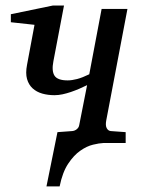

<svg xmlns="http://www.w3.org/2000/svg" viewBox="-20 -514 522 690"><path d="M239.7 -43Q249 -43.9 256.1 -49.8Q263.2 -55.7 264.6 -64L293 -208Q279.3 -201.2 264.4 -194.8Q249.5 -188.5 234.4 -183.3Q219.2 -178.2 204.3 -175Q189.5 -171.9 175.8 -171.9Q152.3 -171.9 131.8 -177.7Q111.3 -183.6 97.2 -196.5Q83 -209.5 77.1 -230.2Q71.3 -251 77.1 -280.8L104 -424.8L19 -434.1V-462.9L169.9 -494.1H210L171.9 -293.9Q165 -258.8 176 -241.9Q187 -225.1 223.1 -225.1Q238.3 -225.1 257.1 -230Q275.9 -234.9 300.8 -247.1L345.2 -481.9H438L361.8 -81.1Q358.4 -63 363.5 -53.5Q368.7 -43.9 377.9 -43L431.6 -39.1V0H351.1Q336.9 0.5 314.5 5.9Q292 11.2 268.6 27.6Q245.1 43.9 224.9 74.5Q204.6 105 194.3 155.8H147L186.5 -39.1Z"/></svg>

Font: Charis SIL
Style: Italic
Weight: 400
Italic angle: -11°
Foundry: SIL International
Version: Version 4.112